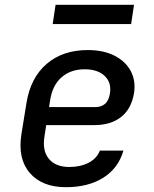

<svg xmlns="http://www.w3.org/2000/svg" viewBox="-20 -768 640 798"><path d="M254 10Q155 10 104 -49Q53 -108 69 -210L90 -340Q107 -445 174 -502.5Q241 -560 345 -560Q409 -560 455 -537Q501 -514 523 -473.5Q545 -433 537 -381Q526 -315 483 -281.5Q440 -248 372 -248H172L165 -202Q155 -142 183 -108Q211 -74 268 -74Q315 -74 349 -92Q383 -110 395 -142H493Q472 -69 409.5 -29.5Q347 10 254 10ZM184 -323H378Q400 -323 416 -336Q432 -349 437 -380Q444 -425 415 -452.5Q386 -480 332 -480Q273 -480 235 -446Q197 -412 188 -349ZM199 -668 211 -748H537L525 -668Z"/></svg>

Font: JetBrains Mono NL Medium
Style: Italic
Weight: 500
Italic angle: -9°
Monospace: yes
Designer: Philipp Nurullin, Konstantin Bulenkov
Foundry: JetBrains
Version: Version 2.305; ttfautohint (v1.8.4.7-5d5b)